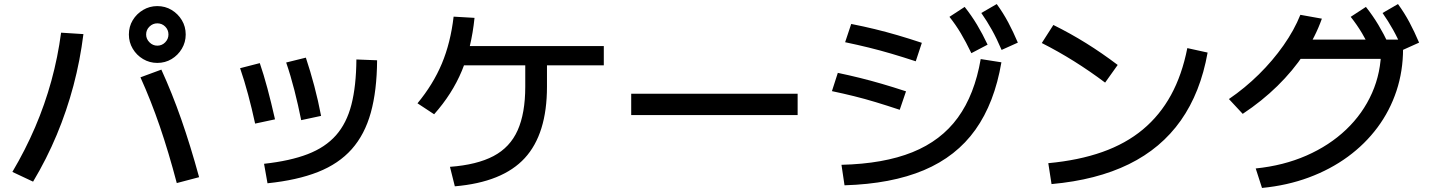

<svg xmlns="http://www.w3.org/2000/svg" viewBox="-20 -875 7040 946"><path d="M755 -565Q717 -565 685 -584Q653 -603 634 -635Q615 -667 615 -705Q615 -744 634 -775.5Q653 -807 685 -826Q717 -845 755 -845Q794 -845 825.5 -826Q857 -807 876 -775.5Q895 -744 895 -705Q895 -667 876 -635Q857 -603 825.5 -584Q794 -565 755 -565ZM755 -650Q778 -650 794 -666.5Q810 -683 810 -705Q810 -728 794 -744Q778 -760 755 -760Q733 -760 716.5 -744Q700 -728 700 -705Q700 -683 716.5 -666.5Q733 -650 755 -650ZM851 27Q811 -125 767.5 -252Q724 -379 672 -494L775 -532Q828 -416 873 -287.5Q918 -159 961 -2ZM41 -28Q105 -136 153 -248Q201 -360 233 -476.5Q265 -593 281 -714L391 -707Q375 -578 342 -453.5Q309 -329 259.5 -210.5Q210 -92 143 20Z M1281 -68Q1409 -82 1496 -115.5Q1583 -149 1635.5 -208.5Q1688 -268 1711.5 -359.5Q1735 -451 1736 -582L1838 -578Q1837 -428 1807 -320Q1777 -212 1713 -140Q1649 -68 1546.5 -27.5Q1444 13 1298 28ZM1237 -266Q1221 -340 1202.5 -409Q1184 -478 1163 -539L1260 -564Q1279 -509 1297.5 -440Q1316 -371 1335 -287ZM1464 -283Q1449 -358 1430.5 -430.5Q1412 -503 1390 -567L1487 -591Q1509 -525 1528.5 -451.5Q1548 -378 1562 -304Z M2197 -53Q2330 -63 2411.5 -106Q2493 -149 2530.5 -233Q2568 -317 2568 -448V-603H2675V-448Q2675 -215 2565.5 -96Q2456 23 2221 43ZM2037 -366Q2114 -459 2157 -561.5Q2200 -664 2215 -793L2318 -787Q2303 -640 2255.5 -526Q2208 -412 2119 -312ZM2223 -553V-648H2955V-553Z M3090 -308V-413H3910V-308Z M4126 -63Q4334 -68 4475.5 -125Q4617 -182 4699.5 -295.5Q4782 -409 4812 -584L4914 -568Q4880 -368 4786 -236Q4692 -104 4532 -36.5Q4372 31 4141 38ZM4413 -334Q4350 -355 4295.5 -371.5Q4241 -388 4188.5 -401Q4136 -414 4079 -426L4108 -516Q4165 -504 4217.5 -491Q4270 -478 4325 -462Q4380 -446 4444 -425ZM4492 -573Q4428 -594 4372 -610.5Q4316 -627 4261 -640.5Q4206 -654 4144 -667L4174 -757Q4235 -745 4290.5 -731.5Q4346 -718 4402.5 -701.5Q4459 -685 4522 -664ZM4766 -613Q4739 -669 4714 -711Q4689 -753 4658 -792L4733 -841Q4767 -798 4794 -753Q4821 -708 4846 -655ZM4915 -629Q4891 -685 4867 -728Q4843 -771 4815 -811L4891 -855Q4923 -811 4947.5 -765Q4972 -719 4995 -665Z M5145 -71Q5295 -85 5411 -126Q5527 -167 5611 -237Q5695 -307 5749.5 -406.5Q5804 -506 5830 -638L5930 -616Q5895 -419 5798 -281.5Q5701 -144 5542 -66Q5383 12 5161 32ZM5425 -468Q5349 -525 5271.5 -573.5Q5194 -622 5113 -663L5170 -752Q5253 -711 5331 -662.5Q5409 -614 5487 -555Z M6167 -45Q6304 -59 6417 -108.5Q6530 -158 6612.5 -236.5Q6695 -315 6740 -416.5Q6785 -518 6785 -635L6830 -585H6348V-680H6893V-635Q6893 -525 6860.5 -427Q6828 -329 6767 -247Q6706 -165 6620.5 -102.5Q6535 -40 6428.5 -0.5Q6322 39 6198 51ZM6035 -387Q6114 -441 6182.5 -508.5Q6251 -576 6304 -651.5Q6357 -727 6387 -802L6493 -783Q6461 -693 6405.5 -609.5Q6350 -526 6274 -451.5Q6198 -377 6103 -314ZM6743 -613Q6716 -669 6691 -711Q6666 -753 6635 -792L6710 -841Q6744 -798 6771 -753Q6798 -708 6823 -655ZM6892 -629Q6868 -685 6844 -728Q6820 -771 6792 -811L6868 -855Q6900 -811 6924.5 -765Q6949 -719 6972 -665Z"/></svg>

Font: M PLUS 2 Thin Medium
Style: Regular
Weight: 500
Version: Version 1.001